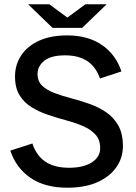

<svg xmlns="http://www.w3.org/2000/svg" viewBox="-20 -865 632 895"><path d="M294 10Q189 10 122 -36Q55 -82 28 -163L131 -196Q150 -139 192 -111Q234 -83 302 -83Q369 -83 408 -108Q447 -133 447 -174Q447 -213 425.5 -237Q404 -261 368.5 -276.5Q333 -292 290.5 -303.5Q248 -315 206 -329Q164 -343 128.5 -364.5Q93 -386 71.5 -420.5Q50 -455 50 -509Q50 -562 78 -605.5Q106 -649 160.5 -674.5Q215 -700 293 -700Q390 -700 455 -655.5Q520 -611 546 -532L446 -499Q427 -554 386.5 -580.5Q346 -607 284 -607Q217 -607 186 -581.5Q155 -556 155 -520Q155 -486 176.5 -465.5Q198 -445 233.5 -431.5Q269 -418 311.5 -407Q354 -396 396.5 -381Q439 -366 474.5 -342Q510 -318 531.5 -280Q553 -242 553 -184Q553 -129 522 -85Q491 -41 433.5 -15.5Q376 10 294 10ZM229 -735 378 -845H477L363 -735ZM225 -735 111 -845H210L359 -735Z"/></svg>

Font: Radio Canada Big
Style: Regular
Weight: 400
Designer: Étienne Aubert Bonn
Foundry: Coppers and Brasses
Version: Version 1.001